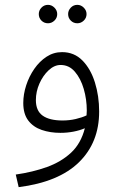

<svg xmlns="http://www.w3.org/2000/svg" viewBox="-20 -542 494 792"><path d="M57 230 45 178Q115 168 173.5 147Q232 126 273 88Q314 50 330 -13Q309 -4 283 1Q257 6 229 6Q187 6 152 -6Q117 -18 96.5 -45Q76 -72 76 -117Q76 -153 88 -190Q100 -227 121.5 -258Q143 -289 172 -308Q201 -327 236 -327Q286 -327 320 -292.5Q354 -258 371.5 -202Q389 -146 389 -82Q389 46 305.5 127.5Q222 209 57 230ZM128 -129Q128 -85 156 -65Q184 -45 238 -45Q266 -45 292 -51Q318 -57 337 -66Q338 -76 338 -86Q338 -132 325.5 -175Q313 -218 289 -246Q265 -274 230 -274Q204 -274 180.5 -252Q157 -230 142.5 -197Q128 -164 128 -129ZM299 -446Q283 -446 272 -457Q261 -468 261 -484Q261 -499 272 -510.5Q283 -522 299 -522Q314 -522 325.5 -510.5Q337 -499 337 -484Q337 -468 325.5 -457Q314 -446 299 -446ZM178 -446Q162 -446 151 -457Q140 -468 140 -484Q140 -499 151 -510.5Q162 -522 178 -522Q193 -522 204.5 -510.5Q216 -499 216 -484Q216 -468 204.5 -457Q193 -446 178 -446Z"/></svg>

Font: Noto Sans Arabic Light
Style: Regular
Weight: 300
Designer: Monotype Design Team, Nadine Chahine, Nizar Qandah and Khaled Hosny
Foundry: Monotype Imaging Inc.
Version: Version 2.012; ttfautohint (v1.8.4.7-5d5b)